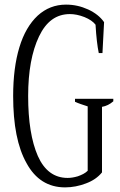

<svg xmlns="http://www.w3.org/2000/svg" viewBox="-20 -801 520 832"><path d="M95 -94C133 -24 189 11 262 11C293 11 323 5 352 -6C382 -17 405 -33 422 -54C422 -54 422 -338 422 -338C440 -341 456 -349 471 -362C471 -362 471 -373 471 -373C471 -373 305 -373 305 -373C305 -373 305 -360 305 -360C320 -353 338 -347 360 -340C360 -340 360 -61 360 -61C349 -50 334 -43 317 -37C300 -32 286 -30 273 -30C215 -30 172 -62 144 -125C116 -189 102 -276 102 -385C102 -492 118 -578 149 -643C180 -708 224 -740 283 -740C302 -740 323 -736 346 -727C368 -718 384 -707 394 -694C397 -641 402 -600 408 -571C408 -571 424 -571 424 -571C424 -571 431 -705 431 -705C415 -728 392 -746 362 -760C331 -774 300 -781 266 -781C219 -781 178 -765 143 -733C109 -701 82 -656 64 -596C46 -537 37 -466 37 -385C37 -260 56 -163 95 -94Z"/></svg>

Font: BUSH 25 TRIRONG 0515 A
Style: Regular
Weight: 400
Designer: Katatrad Team
Foundry: CadsonDemak